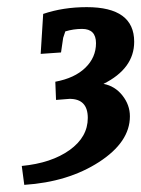

<svg xmlns="http://www.w3.org/2000/svg" viewBox="-20 -900 396 538"><path d="M223 -880Q356 -880 356 -783Q356 -708 270 -665Q302 -659 323 -632.5Q344 -606 344 -574Q344 -502 257.5 -446Q171 -390 48 -382L41 -435Q124 -443 175 -479.5Q226 -516 226 -569.5Q226 -623 175 -623L137 -620L135 -671Q189 -681 219 -710Q249 -739 249 -779Q249 -819 210 -819Q186 -819 163 -812L157 -794L151 -753L94 -749L101 -861Q157 -880 223 -880Z"/></svg>

Font: Andada
Style: Bold Italic
Weight: 700
Italic angle: -8.29999°
Designer: Carolina Giovagnoli
Foundry: Carolina Giovagnoli
Version: Version 1.003